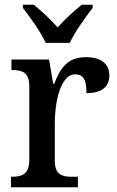

<svg xmlns="http://www.w3.org/2000/svg" viewBox="-20 -786 493 806"><path d="M172 -606H273C293 -651 340 -715 369 -753V-766H323C291 -740 250 -703 222 -671C194 -703 154 -740 122 -766H76V-753C105 -715 152 -651 172 -606ZM26 0H307V-44H281C242 -44 210 -52 210 -111V-271C210 -353 233 -474 295 -474C331 -474 343 -450 343 -395C409 -395 439 -423 439 -469C439 -516 407 -546 341 -546C262 -546 233 -499 208 -435H203L186 -536H28V-492H31C72 -492 103 -483 103 -424V-116C103 -53 71 -44 29 -44H26Z"/></svg>

Font: Noto Serif Ethiopic SemiCondensed Medium
Style: Regular
Weight: 500
Width: 4
Designer: Monotype Design Team
Foundry: Monotype Imaging Inc.
Version: Version 2.102